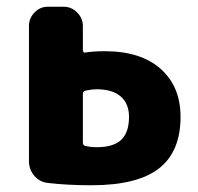

<svg xmlns="http://www.w3.org/2000/svg" viewBox="-20 -540 587 570"><path d="M226 -261V-118Q226 -108 233 -107Q248 -103 267 -103Q317 -103 340 -125Q363 -147 363 -193Q363 -232 338.5 -253.5Q314 -275 266 -275Q254 -275 234 -271Q226 -269 226 -261ZM121 3Q97 0 81.5 -18.5Q66 -37 66 -62V-463Q66 -486 82.5 -503Q99 -520 122 -520H169Q192 -520 209 -503Q226 -486 226 -463V-391Q226 -388 228 -385.5Q230 -383 233 -384Q257 -388 291 -388Q398 -388 457 -335.5Q516 -283 516 -193Q516 -90 452 -40Q388 10 251 10Q180 10 121 3Z"/></svg>

Font: Rounded Mplus 1c ExtraBold
Style: Regular
Weight: 800
Version: Version 1.059.20150529